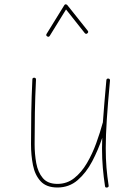

<svg xmlns="http://www.w3.org/2000/svg" viewBox="-20 -854 629 883"><path d="M485.8 -483.4Q476.1 -378.9 471.2 -304.7Q466.3 -230.5 466.3 -172.4Q466.3 -124 469.7 -83.3Q473.1 -42.5 479.5 -1Q481 6.3 473.1 8.3Q463.9 10.3 462.9 2Q456.5 -40 452.9 -81.8Q449.2 -123.5 449.2 -172.4Q449.2 -195.3 450.2 -220.2Q431.6 -164.6 404.1 -112.1Q376.5 -59.6 337.2 -25.6Q297.9 8.3 244.1 8.3Q193.4 8.3 167 -20.3Q140.6 -48.8 131.6 -94.5Q122.6 -140.1 122.6 -190.9Q122.6 -265.1 123.8 -336.4Q125 -407.7 128.9 -488.8Q128.9 -496.6 137.2 -496.6Q145.5 -496.6 145.5 -487.8Q141.6 -406.7 140.4 -335.9Q139.2 -265.1 139.2 -190.9Q139.2 -146 146.7 -104Q154.3 -62 176.8 -35.2Q199.2 -8.3 244.1 -8.3Q288.1 -8.3 321.5 -34.9Q355 -61.5 379.9 -104Q404.8 -146.5 422.6 -195.6Q440.4 -244.6 452.6 -289.6L453.1 -291Q456.1 -332 460 -380.1Q463.9 -428.2 469.2 -485.4Q470.2 -493.7 478.5 -492.7Q486.3 -491.7 485.8 -483.4ZM197.3 -686.5Q189.9 -690.9 194.3 -698.2L275.4 -829.6Q277.8 -834.5 282.7 -834Q287.6 -833.5 289.6 -830.6L383.3 -712.9Q388.7 -706.5 381.8 -700.7Q375.5 -695.3 369.6 -702.1L283.7 -810.5L209 -689.5Q204.6 -682.1 197.3 -686.5Z"/></svg>

Font: Mikhak-DS2-FD Thin
Style: Regular
Weight: 100
Designer: Amin Abedi
Version: Version 3.2